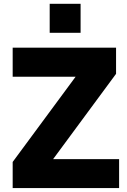

<svg xmlns="http://www.w3.org/2000/svg" viewBox="-20 -963 650 983"><path d="M44.9 -133.8 367.2 -570.3H44.9V-718.8H574.2V-585L252 -148.4H589.8V0H44.9ZM234.4 -943.4H392.6V-794.9H234.4Z"/></svg>

Font: Min Sans Black
Style: Regular
Weight: 900
Designer: Jinseong-Kim, NotoSansCJK, Nunito
Foundry: Jinseong-Kim
Version: Version 1.000